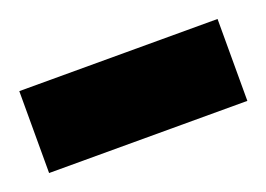

<svg xmlns="http://www.w3.org/2000/svg" viewBox="-42 -70 355 256"><g transform="rotate(-20 135.5 58.0)"><path d="M-4.9 0H276.4V116.2H-4.9Z"/></g></svg>

Font: Francois One
Style: Regular
Weight: 400
Designer: Vernon Adams
Foundry: vernon adams
Version: Version 1.000